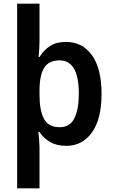

<svg xmlns="http://www.w3.org/2000/svg" viewBox="-20 -780 615 1040"><path d="M530 -272Q530 -135 478 -62.5Q426 10 339 10Q287 10 251 -11Q215 -32 194 -65H188Q190 -46 192 -22.5Q194 1 194 16V240H73V-760H194V-559Q194 -538 192.5 -513Q191 -488 189 -471H194Q217 -509 251.5 -531Q286 -553 337 -553Q426 -553 478 -481Q530 -409 530 -272ZM407 -272Q407 -453 303 -453Q244 -453 219 -412.5Q194 -372 194 -289V-269Q194 -180 218.5 -135.5Q243 -91 304 -91Q359 -91 383 -139.5Q407 -188 407 -272Z"/></svg>

Font: Noto Sans Arabic UI SmCn SmBd
Style: Regular
Weight: 600
Width: 4
Designer: Monotype Design Team, Nadine Chahine and Nizar Qandah
Foundry: Monotype Imaging Inc.
Version: Version 2.010; ttfautohint (v1.8.4.7-5d5b)